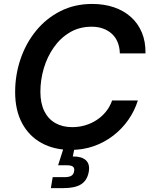

<svg xmlns="http://www.w3.org/2000/svg" viewBox="-20 -758 775 984"><path d="M343.3 10.3Q257.3 10.3 192.9 -25.1Q128.4 -60.5 93 -127Q57.6 -193.4 57.6 -286.1Q57.6 -374 85.2 -455.3Q112.8 -536.6 164.6 -600.1Q216.3 -663.6 289.3 -700.7Q362.3 -737.8 452.6 -737.8Q513.7 -737.8 564 -720.7Q614.3 -703.6 650.9 -670.9Q687.5 -638.2 707 -591.3Q726.6 -544.4 725.6 -484.4H594.2Q593.3 -516.6 582.8 -542Q572.3 -567.4 553 -585Q533.7 -602.5 507.6 -611.8Q481.4 -621.1 449.7 -621.1Q386.7 -621.1 337.9 -592Q289.1 -563 255.4 -514.6Q221.7 -466.3 204.3 -407.2Q187 -348.1 187 -288.1Q187 -229 207 -188.5Q227.1 -147.9 263.7 -127.2Q300.3 -106.4 350.1 -106.4Q384.3 -106.4 416 -115.7Q447.8 -125 474.9 -142.6Q502 -160.2 522.5 -185.3Q543 -210.4 554.7 -243.2H686.5Q669.9 -189.9 637.7 -143.8Q605.5 -97.7 560.5 -63Q515.6 -28.3 460.7 -9Q405.8 10.3 343.3 10.3ZM240.7 206.1 250 149.9H310.1Q334 149.9 345.7 142.8Q357.4 135.7 359.9 119.6Q362.8 103.5 354 96.2Q345.2 88.9 320.3 88.9H277.8L312.5 -20H365.7L361.8 2L353 43.9Q398.9 43.5 420.2 63.2Q441.4 83 435.1 121.1Q427.7 165.5 396.7 185.8Q365.7 206.1 305.7 206.1Z"/></svg>

Font: Inter 17pt SemiBold
Style: Italic
Weight: 600
Italic angle: -9.3988°
Version: Version 4.001;git-66647c0bb